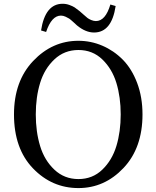

<svg xmlns="http://www.w3.org/2000/svg" viewBox="-20 -962 812 998"><path d="M193.4 -803.7Q214.8 -942.4 305.7 -942.4Q324.2 -942.4 341.3 -936Q358.4 -929.7 368.2 -923.3Q377.9 -917 393.6 -904.3Q398.4 -900.4 413.1 -887.2Q427.7 -874 434.6 -868.7Q441.4 -863.3 454.1 -857.9Q466.8 -852.5 478.5 -852.5Q528.3 -852.5 553.7 -938.5L581.1 -930.7Q560.5 -793 468.8 -793Q424.8 -793 379.9 -830.1Q377 -833 361.3 -847.2Q345.7 -861.3 339.8 -865.2Q334 -869.1 321.3 -875Q308.6 -880.9 296.9 -880.9Q248 -880.9 219.7 -795.9ZM188.5 -530.8Q166 -457 166 -367.2Q166 -277.3 188.5 -203.1Q210.9 -128.9 262.7 -80.1Q314.5 -31.2 387.7 -31.2Q460.9 -31.2 511.7 -80.1Q562.5 -128.9 585 -203.1Q607.4 -277.3 607.4 -367.2Q607.4 -457 585 -530.8Q562.5 -604.5 511.7 -653.3Q460.9 -702.1 387.7 -702.1Q314.5 -702.1 262.7 -653.3Q210.9 -604.5 188.5 -530.8ZM387.7 -750Q452.1 -750 511.7 -724.6Q571.3 -699.2 618.2 -651.9Q665 -604.5 692.9 -530.8Q720.7 -457 720.7 -367.2Q720.7 -193.4 622.1 -88.9Q523.4 15.6 387.7 15.6Q250 15.6 151.4 -86.9Q52.7 -189.5 52.7 -367.2Q52.7 -540 152.3 -645Q252 -750 387.7 -750Z"/></svg>

Font: GenYoMin TW TTF Medium
Style: Regular
Weight: 500
Version: Version 1.300